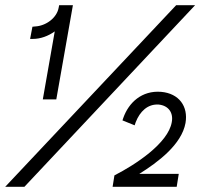

<svg xmlns="http://www.w3.org/2000/svg" viewBox="-20 -720 802 740"><path d="M191 -599 145 -337H197L261 -700H208L206 -690C199 -651 157 -620 115 -618L105 -617L96 -570H107C136 -570 166 -581 191 -599ZM421 -44 414 0H661L669 -50H517C589 -95 680 -163 695 -246C706 -310 670 -360 601 -366C527 -372 476 -325 455 -265L452 -256L499 -237L503 -249C519 -290 549 -320 592 -317C629 -313 649 -286 642 -249C628 -168 503 -86 421 -44ZM0 0H74L732 -700H659Z"/></svg>

Font: Fixel Display 20240404 Light
Style: Italic
Weight: 300
Italic angle: -10°
Designer: AlfaBravo + MacPaw
Foundry: Kyrylo Tkachov, Marchela Mozhyna, Serhii Makarenko, Maria Weinstein, Zakhar Kryvoshyya
Version: Version 1.211;Glyphs 3.2 (3225)